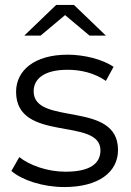

<svg xmlns="http://www.w3.org/2000/svg" viewBox="-20 -751 529 776"><path d="M243 -690 342 -607H408L279 -731H207L78 -607H144ZM116 -382C116 -432 158 -469 253 -469C307 -469 362 -456 408 -424L439 -481C395 -511 321 -530 253 -530C119 -530 45 -466 45 -380C45 -172 386 -280 386 -143C386 -91 345 -57 245 -57C171 -57 100 -83 58 -116L26 -60C69 -23 153 5 240 5C377 5 457 -54 457 -145C457 -347 116 -240 116 -382Z"/></svg>

Font: Talent
Style: Regular
Weight: 400
Designer: Mike Powis
Version: Version 1.001;hotconv 1.0.109;makeotfexe 2.5.65596